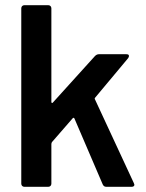

<svg xmlns="http://www.w3.org/2000/svg" viewBox="-20 -720 562 740"><path d="M166 0C173 0 178 -5 178 -12V-165C178 -167 179 -169 180 -172L260 -264C261 -265 262 -266 263 -266C263 -266 266 -266 267 -263L376 -9C379 -3 383 0 390 0H487C494 0 498 -3 498 -8C498 -9 497 -11 496 -14L346 -337C345 -338 345 -339 345 -340C345 -341 346 -343 347 -344L474 -496C476 -499 477 -502 477 -504C477 -509 474 -511 467 -511H361C356 -511 351 -509 346 -504L184 -325C183 -324 182 -323 181 -323C181 -323 178 -323 178 -327V-688C178 -695 173 -700 166 -700H74C67 -700 62 -695 62 -688V-12C62 -5 67 0 74 0Z"/></svg>

Font: Barlow SemiBold Numbers
Style: Regular
Weight: 600
Designer: Jeremy Tribby
Foundry: Tribby Type
Version: Version 1.408